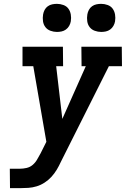

<svg xmlns="http://www.w3.org/2000/svg" viewBox="-20 -978 654 998"><path d="M84 0H32L31 -101H84Q100 -101 118 -105Q136 -109 150 -121Q164 -133 173 -149Q182 -165 191 -181L221 -241L153 -634H97V-735H307L308 -634H272L304 -360L426 -634H404L403 -735H613L614 -634H546L296 -136Q287 -116 275 -96Q263 -76 247.5 -59Q232 -42 212 -29Q192 -16 170.5 -9.5Q149 -3 127.5 -1.5Q106 0 84 0ZM506 -812Q489 -812 472.5 -818Q456 -824 446 -837Q436 -850 433.5 -867.5Q431 -885 434 -903Q436 -915 442 -926.5Q448 -938 458.5 -945.5Q469 -953 481.5 -955.5Q494 -958 506 -958Q523 -958 539.5 -952Q556 -946 565.5 -933Q575 -920 578 -902.5Q581 -885 578 -867Q576 -855 569.5 -843.5Q563 -832 552.5 -824.5Q542 -817 530 -814.5Q518 -812 506 -812ZM276 -812Q259 -812 242.5 -818Q226 -824 216 -837Q206 -850 203.5 -867.5Q201 -885 204 -903Q206 -915 212 -926.5Q218 -938 228.5 -945.5Q239 -953 251.5 -955.5Q264 -958 276 -958Q293 -958 309.5 -952Q326 -946 335.5 -933Q345 -920 348 -902.5Q351 -885 348 -867Q346 -855 339.5 -843.5Q333 -832 322.5 -824.5Q312 -817 300 -814.5Q288 -812 276 -812Z"/></svg>

Font: Iosevka HT Extended
Style: Bold Italic
Weight: 700
Width: 7
Italic angle: -9°
Monospace: yes
Designer: Belleve Invis
Foundry: Belleve Invis
Version: Version 32.3.0; ttfautohint (v1.8.4)